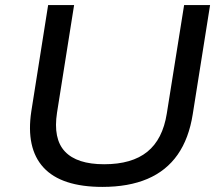

<svg xmlns="http://www.w3.org/2000/svg" viewBox="-20 -725 869 754"><path d="M382 9Q302 9 244 -10Q186 -29 151 -67Q116 -105 104 -160.5Q92 -216 103 -288L169 -705H271L204 -283Q188 -180 235 -130Q282 -80 389 -80Q498 -80 558.5 -129Q619 -178 635 -279L703 -705H805L737 -277Q722 -181 677.5 -117.5Q633 -54 559 -22.5Q485 9 382 9Z"/></svg>

Font: Nunito Sans 10pt SemiExpanded Medium
Style: Italic
Weight: 500
Width: 6
Italic angle: -9°
Designer: Vernon Adams
Foundry: Vernon Adams
Version: Version 3.101;gftools[0.9.27]